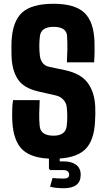

<svg xmlns="http://www.w3.org/2000/svg" viewBox="-20 -830 564 1016"><path d="M263 10Q151 10 100.5 -36.5Q50 -83 45 -191Q44 -215 44.5 -245.5Q45 -276 49 -300H190Q188 -263 187.5 -227.5Q187 -192 190 -163Q195 -112 263 -112Q327 -112 333 -163Q339 -214 333 -264Q331 -285 315 -302.5Q299 -320 275 -325L183 -346Q104 -364 73.5 -412Q43 -460 41 -535Q40 -575 41 -610Q46 -717 97 -763.5Q148 -810 263 -810Q375 -810 425.5 -763.5Q476 -717 480 -610Q481 -588 480.5 -557Q480 -526 478 -500H334Q336 -535 336.5 -569.5Q337 -604 335 -638Q333 -688 263 -688Q197 -688 191 -638Q185 -587 191 -535Q193 -515 205 -498Q217 -481 242 -476L323 -459Q408 -441 444.5 -391Q481 -341 484 -264Q485 -247 484.5 -227.5Q484 -208 483 -191Q479 -83 427.5 -36.5Q376 10 263 10ZM317 166Q275 166 245 158L258 112Q268 113 283.5 114Q299 115 317 115Q346 115 346 95Q346 83 338 76.5Q330 70 317 70H246L239 63V-10H296V24H317Q359 24 383 42Q407 60 407 95Q407 166 317 166Z"/></svg>

Font: Big Shoulders Text Black
Style: Regular
Weight: 900
Designer: Patric King
Foundry: XO Type Co
Version: Version 1.000; ttfautohint (v1.8.2)